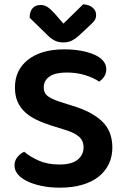

<svg xmlns="http://www.w3.org/2000/svg" viewBox="-20 -851 577 887"><path d="M254 -91Q312 -91 339 -113.5Q366 -136 366 -170Q366 -201 345 -219.5Q324 -238 281 -251L217 -271Q179 -283 148 -298Q117 -313 95 -333.5Q73 -354 61 -381.5Q49 -409 49 -447Q49 -528 110 -575.5Q171 -623 277 -623Q319 -623 354.5 -616.5Q390 -610 416 -598.5Q442 -587 456.5 -570Q471 -553 471 -532Q471 -512 461.5 -497.5Q452 -483 438 -474Q414 -491 374.5 -503.5Q335 -516 288 -516Q236 -516 209 -497.5Q182 -479 182 -447Q182 -421 200.5 -407Q219 -393 259 -380L316 -362Q403 -336 451 -291Q499 -246 499 -169Q499 -128 483 -94Q467 -60 436.5 -35.5Q406 -11 360.5 2.5Q315 16 257 16Q211 16 172.5 8Q134 0 106 -13.5Q78 -27 62.5 -45.5Q47 -64 47 -86Q47 -109 60.5 -125.5Q74 -142 92 -150Q117 -128 158 -109.5Q199 -91 254 -91ZM364 -831Q390 -830 407 -816.5Q424 -803 424 -782Q424 -765 414.5 -753.5Q405 -742 386 -725L343 -685Q323 -668 307.5 -661.5Q292 -655 273 -655Q250 -655 233 -663.5Q216 -672 200 -688L117 -769Q117 -798 130.5 -813Q144 -828 168 -828Q184 -828 198 -819.5Q212 -811 233 -788L273 -742Z"/></svg>

Font: Baloo Bhai 2 SemiBold
Style: Regular
Weight: 600
Designer: Supriya Tembe, Noopur Datye and Ek Type
Foundry: Ek Type
Version: Version 1.640;PS 1.000;hotconv 16.6.51;makeotf.lib2.5.65220;